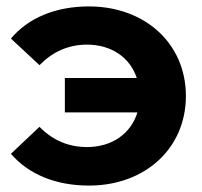

<svg xmlns="http://www.w3.org/2000/svg" viewBox="-20 -568 630 598"><path d="M257 -548C154 -548 69 -513 14 -448L103 -365C143 -406 192 -429 251 -429C327 -429 385 -389 406 -325H182V-218H408C388 -152 329 -110 251 -110C192 -110 143 -132 103 -173L14 -89C69 -25 154 10 257 10C432 10 559 -106 559 -269C559 -432 432 -548 257 -548Z"/></svg>

Font: Talent SemiBold
Style: Bold
Weight: 700
Designer: Mike Powis
Version: Version 1.001;hotconv 1.0.109;makeotfexe 2.5.65596